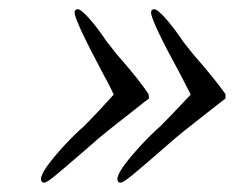

<svg xmlns="http://www.w3.org/2000/svg" viewBox="-20 -429 540 412"><path d="M463.9 -227.1V-217.8L428.2 -189.9Q367.2 -142.6 344.2 -122.1Q283.2 -68.8 263.7 -53Q244.1 -37.1 238.8 -37.1Q231.9 -37.1 231.9 -44.9Q231.9 -62.5 284.2 -119.1Q305.7 -142.1 324.2 -158.2Q347.7 -181.6 389.2 -226.1Q369.6 -264.2 368.2 -267.1Q304.2 -384.3 304.2 -401.9Q304.2 -409.2 311 -409.2Q317.9 -409.2 335.4 -389.4Q353 -369.6 373 -339.8Q376.5 -335.4 384 -325.9Q391.6 -316.4 395 -312Q437.5 -263.7 463.9 -227.1ZM298.8 -227.1 299.8 -217.8Q291 -211.4 264.2 -189.9Q196.8 -137.7 180.2 -122.1Q113.8 -64.5 96.9 -50.8Q80.1 -37.1 75.2 -37.1Q67.9 -37.1 67.9 -44.9Q67.9 -62.5 120.1 -119.1Q141.6 -142.1 160.2 -158.2Q188.5 -186.5 224.1 -226.1Q220.2 -234.4 215.8 -243.2Q211.4 -252 207.8 -258.8Q204.1 -265.6 203.1 -267.1Q140.1 -385.3 140.1 -401.9Q140.1 -409.2 147 -409.2Q153.8 -409.2 171.4 -389.4Q189 -369.6 209 -339.8Q212.4 -335.4 220 -325.9Q227.5 -316.4 231 -312Q278.3 -258.3 298.8 -227.1Z"/></svg>

Font: Accordance
Style: Italic
Weight: 400
Italic angle: -11°
Version: Version 1.2 (build January 31, 2020) Miklal Software Solutio